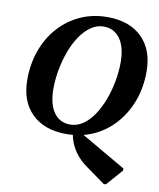

<svg xmlns="http://www.w3.org/2000/svg" viewBox="-102 -785 938 1133"><g transform="rotate(10 367.0 -219.0)"><path d="M329 16Q197 16 122 -57.5Q47 -131 47 -261Q47 -357 77 -438.5Q107 -520 161.5 -580Q216 -640 289.5 -673Q363 -706 450 -706Q582 -706 657 -632.5Q732 -559 732 -429Q732 -321 694 -232Q656 -143 589 -82Q522 -21 433 3V5L697 158V170L611 268H598L488 189Q390 122 368 14Q349 16 329 16ZM341 -43Q383 -43 419 -68Q455 -93 483 -135.5Q511 -178 531 -231.5Q551 -285 561.5 -343Q572 -401 572 -456Q572 -546 536.5 -596.5Q501 -647 438 -647Q396 -647 360.5 -622Q325 -597 296.5 -554.5Q268 -512 248.5 -458.5Q229 -405 218.5 -347Q208 -289 208 -234Q208 -144 243 -93.5Q278 -43 341 -43Z"/></g></svg>

Font: Platypi SemiBold
Style: Italic
Weight: 600
Italic angle: -13°
Designer: David Sargent
Foundry: Bolt Cutter Type
Version: Version 1.200; ttfautohint (v1.8.4.7-5d5b)